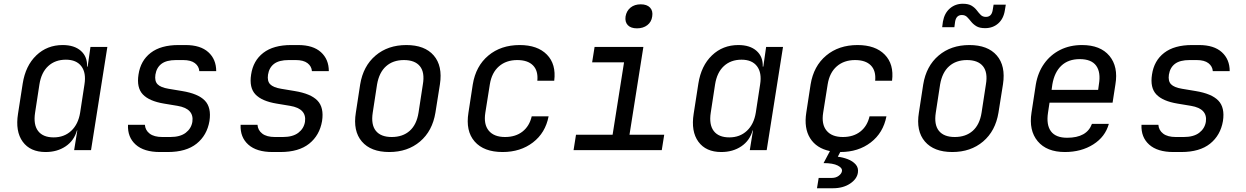

<svg xmlns="http://www.w3.org/2000/svg" viewBox="-20 -800 6640 1023"><path d="M223 10Q141 10 101 -45Q61 -100 76 -194L101 -355Q116 -450 173.5 -505Q231 -560 314 -560Q376 -560 411 -529Q446 -498 444 -445H447L462 -550H552L465 0H375L392 -105H390Q375 -51 330 -20.5Q285 10 223 10ZM266 -68Q322 -68 359.5 -103Q397 -138 407 -200L430 -350Q440 -412 413.5 -447Q387 -482 331 -482Q274 -482 237 -448Q200 -414 190 -350L167 -200Q157 -136 183 -102Q209 -68 266 -68Z M832 10Q747 10 703 -29.5Q659 -69 662 -135H752Q754 -106 777.5 -88Q801 -70 845 -70H887Q940 -70 969.5 -92.5Q999 -115 1005 -151Q1015 -221 926 -236L854 -248Q775 -261 741 -297Q707 -333 718 -403Q729 -477 783 -518.5Q837 -560 931 -560H969Q1048 -560 1090 -522Q1132 -484 1132 -421H1042Q1040 -447 1018.5 -463.5Q997 -480 956 -480H918Q867 -480 840.5 -460Q814 -440 808 -402Q803 -368 819.5 -351Q836 -334 878 -327L950 -315Q1036 -301 1071.5 -264Q1107 -227 1096 -155Q1083 -79 1027.5 -34.5Q972 10 874 10Z M1432 10Q1347 10 1303 -29.5Q1259 -69 1262 -135H1352Q1354 -106 1377.5 -88Q1401 -70 1445 -70H1487Q1540 -70 1569.5 -92.5Q1599 -115 1605 -151Q1615 -221 1526 -236L1454 -248Q1375 -261 1341 -297Q1307 -333 1318 -403Q1329 -477 1383 -518.5Q1437 -560 1531 -560H1569Q1648 -560 1690 -522Q1732 -484 1732 -421H1642Q1640 -447 1618.5 -463.5Q1597 -480 1556 -480H1518Q1467 -480 1440.5 -460Q1414 -440 1408 -402Q1403 -368 1419.5 -351Q1436 -334 1478 -327L1550 -315Q1636 -301 1671.5 -264Q1707 -227 1696 -155Q1683 -79 1627.5 -34.5Q1572 10 1474 10Z M2054 10Q1956 10 1908 -46Q1860 -102 1876 -200L1899 -350Q1915 -448 1981 -504Q2047 -560 2145 -560Q2243 -560 2291 -504.5Q2339 -449 2324 -351L2300 -200Q2284 -102 2218 -46Q2152 10 2054 10ZM2067 -70Q2126 -70 2163 -103Q2200 -136 2210 -200L2233 -350Q2244 -414 2217.5 -447Q2191 -480 2132 -480Q2074 -480 2037 -447Q2000 -414 1989 -350L1966 -200Q1956 -136 1982.5 -103Q2009 -70 2067 -70Z M2658 10Q2558 10 2509 -46Q2460 -102 2476 -200L2499 -350Q2515 -448 2582 -504Q2649 -560 2749 -560Q2844 -560 2894 -509Q2944 -458 2933 -370H2843Q2848 -423 2820 -451.5Q2792 -480 2736 -480Q2677 -480 2638.5 -446.5Q2600 -413 2590 -351L2566 -200Q2556 -138 2584 -104Q2612 -70 2671 -70Q2727 -70 2764 -99Q2801 -128 2813 -180H2903Q2886 -92 2819.5 -41Q2753 10 2658 10Z M3036 0 3049 -82H3244L3305 -468H3135L3148 -550H3408L3334 -82H3519L3506 0ZM3374 -649Q3341 -649 3325 -666Q3309 -683 3313 -712Q3318 -742 3339.5 -759.5Q3361 -777 3394 -777Q3427 -777 3443.5 -759.5Q3460 -742 3455 -712Q3451 -683 3429 -666Q3407 -649 3374 -649Z M3823 10Q3741 10 3701 -45Q3661 -100 3676 -194L3701 -355Q3716 -450 3773.5 -505Q3831 -560 3914 -560Q3976 -560 4011 -529Q4046 -498 4044 -445H4047L4062 -550H4152L4065 0H3975L3992 -105H3990Q3975 -51 3930 -20.5Q3885 10 3823 10ZM3866 -68Q3922 -68 3959.5 -103Q3997 -138 4007 -200L4030 -350Q4040 -412 4013.5 -447Q3987 -482 3931 -482Q3874 -482 3837 -448Q3800 -414 3790 -350L3767 -200Q3757 -136 3783 -102Q3809 -68 3866 -68Z M4333 203 4342 148H4412Q4434 148 4449 136.5Q4464 125 4466 112Q4469 95 4443.5 82Q4418 69 4368 69L4402 5Q4330 -10 4296.5 -63.5Q4263 -117 4276 -200L4299 -350Q4315 -448 4382 -504Q4449 -560 4549 -560Q4644 -560 4694 -509Q4744 -458 4733 -370H4643Q4648 -423 4620 -451.5Q4592 -480 4536 -480Q4477 -480 4438.5 -446.5Q4400 -413 4390 -351L4366 -200Q4356 -138 4384 -104Q4412 -70 4471 -70Q4527 -70 4564 -99Q4601 -128 4613 -180H4703Q4686 -92 4619.5 -41Q4553 10 4458 10H4457L4444 35Q4470 38 4496.5 48Q4523 58 4539 76Q4555 94 4551 120Q4546 154 4509 178.5Q4472 203 4418 203Z M5054 10Q4956 10 4908 -46Q4860 -102 4876 -200L4899 -350Q4915 -448 4981 -504Q5047 -560 5145 -560Q5243 -560 5291 -504.5Q5339 -449 5324 -351L5300 -200Q5284 -102 5218 -46Q5152 10 5054 10ZM5067 -70Q5126 -70 5163 -103Q5200 -136 5210 -200L5233 -350Q5244 -414 5217.5 -447Q5191 -480 5132 -480Q5074 -480 5037 -447Q5000 -414 4989 -350L4966 -200Q4956 -136 4982.5 -103Q5009 -70 5067 -70ZM5229 -650Q5199 -650 5182 -660.5Q5165 -671 5154 -685Q5143 -699 5132.5 -709.5Q5122 -720 5105 -720Q5075 -720 5069 -685L5065 -655H5000L5004 -685Q5012 -730 5041 -755Q5070 -780 5110 -780Q5140 -780 5157 -769.5Q5174 -759 5184.5 -745Q5195 -731 5205.5 -720.5Q5216 -710 5233 -710Q5263 -710 5269 -745L5274 -775H5339L5334 -745Q5327 -700 5298.5 -675Q5270 -650 5229 -650Z M5654 10Q5557 10 5509 -47.5Q5461 -105 5476 -200L5499 -350Q5510 -414 5543.5 -461Q5577 -508 5628.5 -534Q5680 -560 5745 -560Q5843 -560 5891 -502.5Q5939 -445 5923 -350L5908 -253H5572L5564 -200Q5554 -135 5579.5 -100.5Q5605 -66 5666 -66Q5771 -66 5798 -140H5888Q5869 -71 5805 -30.5Q5741 10 5654 10ZM5583 -321H5831L5835 -350Q5846 -415 5820.5 -450Q5795 -485 5733 -485Q5672 -485 5635 -450Q5598 -415 5587 -350Z M6232 10Q6147 10 6103 -29.5Q6059 -69 6062 -135H6152Q6154 -106 6177.5 -88Q6201 -70 6245 -70H6287Q6340 -70 6369.5 -92.5Q6399 -115 6405 -151Q6415 -221 6326 -236L6254 -248Q6175 -261 6141 -297Q6107 -333 6118 -403Q6129 -477 6183 -518.5Q6237 -560 6331 -560H6369Q6448 -560 6490 -522Q6532 -484 6532 -421H6442Q6440 -447 6418.5 -463.5Q6397 -480 6356 -480H6318Q6267 -480 6240.5 -460Q6214 -440 6208 -402Q6203 -368 6219.5 -351Q6236 -334 6278 -327L6350 -315Q6436 -301 6471.5 -264Q6507 -227 6496 -155Q6483 -79 6427.5 -34.5Q6372 10 6274 10Z"/></svg>

Font: NKDuy Mono
Style: Italic
Weight: 400
Italic angle: -9°
Monospace: yes
Designer: NKDuy
Foundry: NKDuy
Version: Version 2.251; ttfautohint (v1.8.4.7-5d5b)